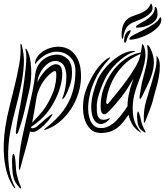

<svg xmlns="http://www.w3.org/2000/svg" viewBox="-23 -736 918 1069"><path d="M428 -303Q427 -260 413 -215.5Q399 -171 374 -132Q349 -93 314.5 -62.5Q280 -32 238 -16Q225 -11 223 -14Q223 -17 226.5 -19Q230 -21 235 -26Q274 -56 304 -89Q334 -122 355 -160.5Q376 -199 386.5 -244Q397 -289 397 -342Q397 -389 368.5 -417.5Q340 -446 299 -448Q267 -450 233.5 -432.5Q200 -415 172 -378Q171 -397 182 -415Q193 -433 211.5 -446.5Q230 -460 254 -468Q278 -476 303 -476Q327 -476 350 -466.5Q373 -457 391 -436Q409 -415 419 -382.5Q429 -350 428 -303ZM143 -247Q129 -184 113.5 -119.5Q98 -55 78 0Q76 2 73.5 7Q71 12 69 10Q68 10 66 5Q65 3 65 0Q66 -13 69 -33Q72 -53 75.5 -74Q79 -95 83 -115.5Q87 -136 90 -151Q91 -157 95 -178.5Q99 -200 103.5 -229Q108 -258 112.5 -291.5Q117 -325 120 -357Q123 -389 123.5 -415Q124 -441 120 -455Q119 -459 119 -462.5Q119 -466 120 -466Q122 -466 124 -463Q126 -460 127 -458Q138 -440 143.5 -413Q149 -386 150.5 -356Q152 -326 149.5 -297Q147 -268 143 -247ZM179 -184Q173 -146 167.5 -115.5Q162 -85 156 -53Q179 -77 196.5 -96.5Q214 -116 227.5 -136Q241 -156 252.5 -178Q264 -200 275 -229Q284 -254 288 -283Q292 -312 290 -330Q290 -336 286.5 -339Q283 -342 274 -338Q265 -333 251 -320.5Q237 -308 222.5 -288.5Q208 -269 196 -242.5Q184 -216 179 -184ZM186 -277Q190 -290 203 -310Q216 -330 233 -347Q250 -364 269 -373.5Q288 -383 305 -374Q317 -368 321 -349.5Q325 -331 323 -308Q321 -285 314.5 -259.5Q308 -234 300 -215Q277 -158 242.5 -113Q208 -68 150 -29Q149 -24 152.5 -22.5Q156 -21 161.5 -22Q167 -23 173.5 -26Q180 -29 185 -34Q196 -43 209.5 -55Q223 -67 236 -78Q249 -89 258 -95.5Q267 -102 269 -101Q270 -100 267 -94.5Q264 -89 259 -82Q254 -75 249 -68.5Q244 -62 242 -60Q229 -46 218.5 -35.5Q208 -25 193 -15Q181 -6 169.5 -2.5Q158 1 144 -4Q133 46 117.5 100Q102 154 91 196Q88 212 85 210Q83 208 82.5 203Q82 198 82 192Q82 150 87 111Q92 72 100 32.5Q108 -7 117.5 -47.5Q127 -88 137 -132Q148 -180 157.5 -225.5Q167 -271 174 -327Q177 -351 189 -371Q201 -391 218 -404.5Q235 -418 255.5 -425Q276 -432 296 -432Q329 -431 353.5 -407.5Q378 -384 378 -332Q378 -294 366.5 -261Q355 -228 341 -201Q339 -198 332.5 -190Q326 -182 324 -184Q323 -185 325.5 -193Q328 -201 330 -206Q336 -222 341 -249Q346 -276 346.5 -304Q347 -332 339.5 -356Q332 -380 312 -390Q288 -402 265.5 -393.5Q243 -385 225.5 -366Q208 -347 197 -322.5Q186 -298 186 -277ZM98 -485Q113 -432 109.5 -373.5Q106 -315 93 -253.5Q80 -192 63 -129Q46 -66 34 -3Q28 31 24.5 70.5Q21 110 23 151Q25 192 33.5 231.5Q42 271 60 305Q64 313 61.5 313Q59 313 54 307Q30 273 17.5 231.5Q5 190 0.5 146.5Q-4 103 -2 59Q0 15 6 -25Q16 -88 31.5 -149Q47 -210 61 -268Q75 -326 84.5 -380.5Q94 -435 91 -485Q91 -492 93 -492Q94 -493 96 -490Q98 -487 98 -485ZM94 313Q91 314 87 310L83 306Q72 293 63 279Q54 265 48 232Q46 219 45 200Q44 181 44 163Q44 145 46 132Q48 119 52 120Q56 120 59 134Q62 148 63 162Q65 181 65.5 196.5Q66 212 69 228Q73 248 79 267Q85 286 93 303Q94 305 94.5 309Q95 313 94 313Z M830 -352Q822 -312 803 -272Q784 -232 767 -197Q766 -195 762.5 -190Q759 -185 757 -185Q754 -186 754 -191.5Q754 -197 754 -199Q755 -208 757.5 -220.5Q760 -233 762 -246.5Q764 -260 766.5 -272.5Q769 -285 772 -295Q781 -329 787 -353.5Q793 -378 796 -398Q799 -418 799.5 -436Q800 -454 797 -475Q796 -483 798 -485Q800 -486 803 -483Q806 -480 808 -477Q825 -450 831 -417.5Q837 -385 830 -352ZM854 -419Q867 -400 867 -369Q867 -338 861 -305.5Q855 -273 846 -243Q837 -213 833 -195Q825 -160 811 -125Q797 -90 787 -63Q786 -60 784 -56.5Q782 -53 780 -53Q778 -53 778 -57Q778 -61 778 -64Q775 -119 790 -171.5Q805 -224 822 -278Q832 -311 841 -345.5Q850 -380 849 -421Q849 -425 850 -425ZM760 -436Q699 -411 656.5 -364.5Q614 -318 591 -260Q581 -234 576 -213.5Q571 -193 568 -169Q567 -164 571 -159Q575 -154 579 -159Q597 -181 625 -215Q653 -249 681 -287Q709 -325 731.5 -364Q754 -403 760 -436ZM693 -97Q678 -76 664 -58Q650 -40 633 -26.5Q616 -13 595 -5Q574 3 547 4Q502 6 478.5 -19Q455 -44 446 -80Q437 -116 439.5 -154.5Q442 -193 450 -218Q461 -253 476.5 -284.5Q492 -316 509.5 -341.5Q527 -367 545.5 -385.5Q564 -404 582 -414Q583 -414 586.5 -416Q590 -418 590 -415Q591 -415 589 -412Q587 -409 585 -407Q533 -353 502.5 -285Q472 -217 468 -145Q467 -127 469.5 -106Q472 -85 479.5 -66.5Q487 -48 501 -35.5Q515 -23 539 -23Q558 -23 574 -29.5Q590 -36 604 -46.5Q618 -57 629.5 -69.5Q641 -82 650 -93Q670 -118 687 -145Q687 -165 689.5 -184Q692 -203 697 -222Q700 -236 702.5 -244.5Q705 -253 707.5 -260.5Q710 -268 712.5 -276.5Q715 -285 720 -299Q704 -271 688.5 -246.5Q673 -222 655.5 -199.5Q638 -177 619.5 -155.5Q601 -134 579 -112Q562 -95 551 -101Q540 -107 538 -129Q536 -163 541.5 -195Q547 -227 561 -262Q574 -294 593.5 -324Q613 -354 638.5 -378.5Q664 -403 695 -420.5Q726 -438 761 -444Q763 -455 764.5 -463Q766 -471 767 -479Q769 -490 769 -490Q771 -491 773.5 -488Q776 -485 778 -480Q790 -447 786 -414Q782 -381 771.5 -347Q761 -313 747 -277.5Q733 -242 724 -206Q712 -155 717.5 -100.5Q723 -46 760 -2Q763 2 763 2Q762 3 757 0Q728 -18 713.5 -43.5Q699 -69 693 -97ZM728 -451Q730 -449 727.5 -448Q725 -447 717 -445Q704 -441 685.5 -430Q667 -419 646.5 -402Q626 -385 606 -362.5Q586 -340 571 -314Q556 -287 545.5 -261Q535 -235 528.5 -213.5Q522 -192 519 -176.5Q516 -161 516 -155Q516 -140 516 -123.5Q516 -107 520 -94Q524 -81 534 -74Q544 -67 564 -70Q565 -70 569 -71.5Q573 -73 577 -74.5Q581 -76 584.5 -77Q588 -78 589 -78Q590 -76 587.5 -73Q585 -70 581 -66.5Q577 -63 573.5 -60Q570 -57 569 -56Q544 -41 527 -47Q510 -53 500.5 -69.5Q491 -86 487.5 -108.5Q484 -131 485 -149Q487 -184 496 -218.5Q505 -253 519 -288Q530 -315 552 -343.5Q574 -372 601.5 -396Q629 -420 659 -435.5Q689 -451 717 -452Q727 -452 728 -451ZM787 -2Q789 1 788 2Q785 2 780 0Q777 -2 764 -12Q751 -22 745 -44Q743 -52 741.5 -64.5Q740 -77 740 -88Q740 -99 741.5 -107Q743 -115 746 -115Q749 -115 752.5 -103Q756 -91 757 -88Q760 -74 762.5 -63.5Q765 -53 768 -44Q772 -33 778.5 -19Q785 -5 787 -2ZM700 -567Q706 -569 705 -565Q704 -561 702 -556Q697 -547 694 -541.5Q691 -536 689 -531.5Q687 -527 685 -521.5Q683 -516 680 -506Q678 -501 676.5 -500Q675 -499 674 -498Q671 -496 669.5 -501Q668 -506 668 -514Q668 -520 669.5 -528Q671 -536 675 -544Q679 -552 685 -558.5Q691 -565 700 -567ZM663 -528Q660 -519 659 -519Q657 -519 655.5 -525Q654 -531 654 -536Q654 -574 662.5 -595.5Q671 -617 685.5 -629Q700 -641 718 -647Q736 -653 754 -660Q772 -667 788.5 -678.5Q805 -690 816 -714Q818 -719 821 -713Q824 -707 826 -698Q829 -680 816.5 -666Q804 -652 786 -641.5Q768 -631 748 -623.5Q728 -616 715 -610Q688 -597 677.5 -575.5Q667 -554 663 -528ZM697 -519Q697 -529 720 -541Q743 -553 772.5 -567.5Q802 -582 830 -600Q858 -618 868 -640H870Q874 -640 874.5 -634Q875 -628 875 -626Q875 -604 855.5 -584Q836 -564 808 -548.5Q780 -533 750.5 -524Q721 -515 701 -515Q697 -515 697 -519ZM734 -587Q736 -594 752.5 -603Q769 -612 788.5 -624Q808 -636 823.5 -653.5Q839 -671 839 -695Q839 -698 839.5 -698Q840 -698 845 -696Q851 -691 852.5 -677.5Q854 -664 854 -656Q854 -638 843 -624Q832 -610 815 -601Q798 -592 778 -587Q758 -582 741 -582Q739 -582 736 -582.5Q733 -583 734 -587Z"/></svg>

Font: mr_AkronimG
Style: Regular
Weight: 400
Version: Version 1.002 April 14, 2020